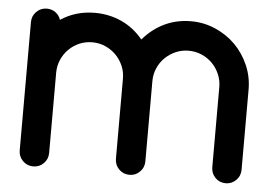

<svg xmlns="http://www.w3.org/2000/svg" viewBox="-44 -605 947 663"><g transform="rotate(5 429.5 -273.5)"><path d="M811 -51.3Q811 -29.8 796.1 -14.9Q781.2 0 760.3 0Q738.8 0 724.1 -14.9Q709.5 -29.8 709.5 -51.3V-329.1Q709.5 -352.5 700.4 -373.5Q691.4 -394.5 675.8 -410.4Q660.2 -426.3 638.9 -435.5Q617.7 -444.8 593.3 -444.8Q569.3 -444.8 548.3 -435.5Q527.3 -426.3 511.5 -410.6Q495.6 -395 486.6 -374Q477.5 -353 477.5 -329.1V-51.3Q477.5 -29.8 462.6 -14.9Q447.8 0 426.8 0Q405.3 0 390.4 -14.9Q375.5 -29.8 375.5 -51.3V-329.1Q375.5 -353 366.2 -374Q356.9 -395 341.3 -410.6Q325.7 -426.3 304.7 -435.5Q283.7 -444.8 259.8 -444.8Q235.8 -444.8 214.8 -435.8Q193.8 -426.8 178 -410.9Q162.1 -395 153.1 -374Q144 -353 144 -329.1V-51.3Q144 -29.8 129.2 -14.9Q114.3 0 93.3 0Q71.8 0 56.9 -14.9Q42 -29.8 42 -51.3V-496.1Q42 -517.1 56.9 -532Q71.8 -546.9 92.8 -546.9Q109.9 -546.9 123 -537.4Q136.2 -527.8 141.1 -512.2Q193.4 -546.9 259.8 -546.9Q308.6 -546.9 351.6 -527.6Q394.5 -508.3 426.8 -469.2Q494.6 -546.9 593.3 -546.9Q637.7 -546.9 677.5 -529.5Q717.3 -512.2 746.8 -482.7Q776.4 -453.1 793.7 -413.3Q811 -373.5 811 -329.1Z"/></g></svg>

Font: Comfortaa
Style: Bold
Weight: 700
Designer: Johan Aakerlund
Foundry: Johan Aakerlund
Version: Version 2.001; ttfautohint (v1.4.1)